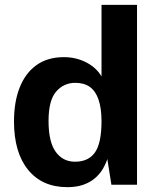

<svg xmlns="http://www.w3.org/2000/svg" viewBox="-20 -763 648 793"><path d="M258.1 10Q154.1 10 95.9 -61.8Q37.8 -133.5 37.8 -261.4Q37.8 -342.4 61.5 -402.1Q85.2 -461.7 131.1 -494.4Q177 -527 243.7 -527Q271.6 -527 295.7 -520.7Q319.9 -514.4 339.9 -503.4Q359.9 -492.5 375 -478Q390 -463.6 399.3 -447.1V-743H545.9V0H440.1L423.3 -106Q416.2 -84.6 403.8 -64Q391.4 -43.3 371.8 -26.6Q352.2 -9.9 324.2 0Q296.2 10 258.1 10ZM290 -95.1Q345.1 -95.1 372.2 -133.4Q399.3 -171.8 399.3 -263.4Q399 -316.3 387.1 -351.3Q375.2 -386.4 351.4 -403.7Q327.6 -420.9 291 -420.9Q243.3 -420.9 211.9 -384.7Q180.5 -348.4 180.5 -263.4Q180.5 -177.2 210 -136.1Q239.5 -95.1 290 -95.1Z"/></svg>

Font: Public Sans Thin
Style: Regular
Weight: 100
Designer: The Public Sans project authors (U.S. Web Design System). Libre Franklin designed by Pablo Impallari and Rodrigo Fuenzal
Version: Version 1.008